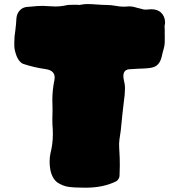

<svg xmlns="http://www.w3.org/2000/svg" viewBox="-20 -874 863 924"><path d="M392.1 29.3Q379.9 28.8 366.2 28.8Q335.9 28.8 310.1 25.4Q280.8 21 254.4 2.9Q218.8 -25.9 218.8 -98.1Q218.8 -116.7 222.7 -135.3Q234.4 -180.7 234.4 -228L233.9 -250.5Q231.9 -274.4 231.9 -298.3L232.9 -346.2L231.9 -393.1Q231.9 -440.4 241.7 -487.8Q243.2 -494.6 243.2 -500.5Q243.2 -535.6 198.7 -541.5Q144 -549.3 92.3 -566.4Q72.8 -573.7 60.1 -603.5Q49.3 -633.3 49.1 -649.9Q48.8 -666.5 48.8 -669.4Q48.8 -697.8 53.7 -726.6Q57.6 -756.3 59.1 -786.1Q61 -808.6 75 -823.7Q88.9 -838.9 110.8 -840.8L130.9 -842.3Q158.7 -845.7 187 -845.7Q200.7 -845.7 215.6 -844.2Q230.5 -842.8 245.6 -842.8Q274.9 -842.8 303.7 -849.6Q309.6 -850.6 314.9 -850.6L349.6 -851.1Q351.6 -851.1 354.7 -850.6Q357.9 -850.1 363.3 -850.1Q365.7 -850.1 367.7 -851.1Q384.3 -854.5 400.4 -854.5Q418.5 -854.5 446.5 -852.3Q474.6 -850.1 492.7 -850.1Q515.1 -850.1 537.6 -845.7Q557.1 -841.8 576.7 -841.8Q588.4 -841.8 602.1 -843.3Q618.2 -843.3 633.3 -838.4Q641.6 -835.4 649.9 -834Q655.8 -833 661.1 -831.1Q671.4 -827.6 681.6 -827.6L707 -829.6Q737.3 -829.6 754.4 -814Q774.4 -794.9 774.4 -765.6Q774.4 -758.8 772 -750L772.9 -723.6L772.5 -714.4Q772.5 -710.9 772.9 -709.5V-674.3Q772.9 -653.3 764.6 -627.9L759.3 -606.4Q751 -563.5 721.7 -551.8Q704.6 -544.4 648.9 -543.5Q624 -542.5 599.1 -540.5Q573.7 -536.1 573.7 -508.3Q573.7 -500.5 575.7 -490.7Q581.5 -469.2 581.5 -447.8Q581.5 -421.4 575.7 -382.3Q570.8 -344.2 561 -244.6Q559.6 -232.9 557.6 -221.7Q554.2 -202.1 553.2 -183.1Q553.2 -162.6 554.7 -142.6Q556.6 -116.2 556.6 -77.1Q556.6 -51.8 555.2 -26.9Q554.7 -20 550 -12.5Q545.4 -4.9 539.1 -1.5Q477.5 29.3 392.1 29.3Z"/></svg>

Font: Kaph
Style: Regular
Weight: 400
Designer: GGBotNet
Foundry: f0n7.com
Version: 1.10